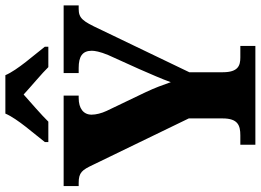

<svg xmlns="http://www.w3.org/2000/svg" viewBox="-148 -823 971 715"><g transform="rotate(-90 337.5 -465.5)"><path d="M166 -784V-771H242C265 -795 314 -837 343 -863C371 -837 424 -793 445 -771H521V-784C492 -822 434 -886 415 -931H272C253 -886 195 -822 166 -784ZM156 0H524V-56H481C451 -56 426 -64 426 -121V-246L587 -581C616 -643 627 -658 662 -658H675V-714H423V-658H442C485 -658 506 -644 506 -609C506 -599 503 -579 490 -548L438 -433C419 -389 401 -349 389 -315C378 -346 369 -372 351 -410L282 -554C273 -573 268 -594 268 -610C268 -640 291 -658 330 -658H339V-714H2V-658H14C53 -658 62 -645 81 -605L254 -248V-122C254 -65 228 -56 191 -56H156Z"/></g></svg>

Font: Noto Serif Bengali SemiCondensed ExtraBold
Style: Regular
Weight: 800
Width: 4
Designer: Juan Bruce, Universal Thirst, Indian Type Foundry and the Monotype Design Team.
Foundry: Monotype Imaging Inc.
Version: Version 2.003